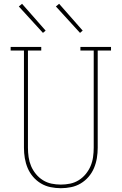

<svg xmlns="http://www.w3.org/2000/svg" viewBox="-20 -982 640 1010"><path d="M300 8Q273 8 246 2.5Q219 -3 195.5 -17Q172 -31 154 -52Q136 -73 125.5 -98Q115 -123 110.5 -150Q106 -177 106 -205V-716H36V-735H197V-716H127V-205Q127 -180 130.5 -155.5Q134 -131 143.5 -108.5Q153 -86 169 -66.5Q185 -47 206 -34Q227 -21 251 -16Q275 -11 300 -11Q325 -11 349 -16Q373 -21 394 -34Q415 -47 431 -66.5Q447 -86 456.5 -108.5Q466 -131 469.5 -155.5Q473 -180 473 -205V-716H403V-735H564V-716H494V-205Q494 -177 489.5 -150Q485 -123 474.5 -98Q464 -73 446 -52Q428 -31 404.5 -17Q381 -3 354 2.5Q327 8 300 8ZM401 -809 274 -948 291 -962 415 -821ZM206 -809 79 -948 96 -962 220 -821Z"/></svg>

Font: Iosevka Etoile Thin
Style: Regular
Weight: 100
Designer: Belleve Invis
Foundry: Belleve Invis
Version: Version 22.1.2; ttfautohint (v1.8.4)